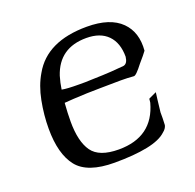

<svg xmlns="http://www.w3.org/2000/svg" viewBox="-95 -587 711 699"><g transform="rotate(-20 260.0 -238.0)"><path d="M236 12Q131 12 91.5 -38Q52 -88 52 -186Q52 -239 62.5 -293Q73 -347 97 -387Q154 -488 309 -488Q399 -488 442 -445Q483 -404 477 -334Q473 -328 465 -318.5Q457 -309 445 -295Q432 -278 422.5 -268.5Q413 -259 408 -260Q397 -261 384.5 -261.5Q372 -262 359 -262Q336 -262 317 -261.5Q298 -261 278 -261Q257 -261 228 -260Q199 -259 174 -257.5Q149 -256 139 -255Q136 -215 136 -183Q136 -106 163.5 -67Q191 -28 267 -28Q399 -28 432 -149Q433 -154 433 -158Q433 -162 434 -164L464 -178Q463 -169 460.5 -151Q458 -133 455 -103Q455 -93 455 -81Q455 -69 454 -54Q451 -41 438 -31Q415 -9 363.5 1.5Q312 12 236 12ZM211 -300Q222 -300 235.5 -300Q249 -300 264 -301Q306 -302 336.5 -304Q367 -306 386 -308Q402 -311 405 -337Q405 -391 376 -420.5Q347 -450 293 -450Q188 -450 156 -354Q152 -340 149.5 -329Q147 -318 145 -304Q155 -302 171.5 -301Q188 -300 211 -300Z"/></g></svg>

Font: Luxurious Roman
Style: Regular
Weight: 400
Designer: Robert E. Leuschke
Foundry: Robert E. Leuschke
Version: Version 1.010; ttfautohint (v1.8.3)